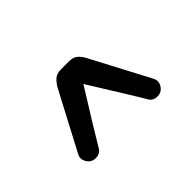

<svg xmlns="http://www.w3.org/2000/svg" viewBox="-53 -874 630 630"><g transform="rotate(-45 262.0 -558.5)"><path d="M118 -415Q102 -415 92 -426Q82 -437 82 -451Q82 -456 84 -460.5Q86 -465 88 -469L193 -668Q201 -682 212 -692Q223 -702 242 -702H280Q300 -702 311 -692Q322 -682 329 -668L434 -469Q436 -465 438 -460.5Q440 -456 440 -451Q440 -437 430 -426Q420 -415 404 -415Q387 -415 378 -426Q377 -427 374.5 -431.5Q372 -436 361.5 -453.5Q351 -471 327 -509.5Q303 -548 261 -616Q219 -549 195.5 -510.5Q172 -472 161.5 -454.5Q151 -437 148 -432Q145 -427 144 -426Q135 -415 118 -415Z"/></g></svg>

Font: Varela Round
Style: Regular
Weight: 400
Designer: Joe Prince, Avraham Cornfeld
Foundry: Joe Prince, Avraham Cornfeld
Version: Version 3.010; ttfautohint (v1.8.4.7-5d5b)